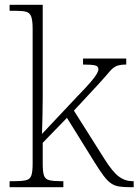

<svg xmlns="http://www.w3.org/2000/svg" viewBox="-20 -780 577 800"><path d="M20 0V-25H38Q71 -25 88 -29Q105 -33 110.5 -48.5Q116 -64 116 -98V-659Q116 -695 110 -711Q104 -727 89 -731Q74 -735 46 -735H20V-760H158V-374Q158 -338 157 -297Q156 -256 155 -222L300 -376Q340 -417 359 -439.5Q378 -462 384 -473.5Q390 -485 390 -492Q390 -505 374.5 -508Q359 -511 326 -511V-536H506V-511Q479 -511 464.5 -504.5Q450 -498 435 -480Q420 -462 390 -429L288 -319L415 -118Q449 -64 475 -44.5Q501 -25 533 -25H537V0H523Q495 0 476 -3Q457 -6 442 -16.5Q427 -27 411 -48.5Q395 -70 372 -107L259 -289L158 -185V-97Q158 -63 163.5 -48Q169 -33 186 -29Q203 -25 236 -25H244V0Z"/></svg>

Font: Noto Serif Malayalam ExtraLight
Style: Regular
Weight: 200
Designer: Indian type Foundry, Jelle Bosma, Monotype Design Team
Foundry: Monotype Imaging Inc.
Version: Version 2.104; ttfautohint (v1.8.4.7-5d5b)